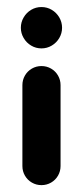

<svg xmlns="http://www.w3.org/2000/svg" viewBox="-20 -539 241 559"><path d="M160.7 -458.1Q160.7 -442.2 152.6 -428.3Q144.4 -414.4 130.7 -406.3Q117 -398.1 100.7 -398.1Q84.4 -398.1 70.7 -406.3Q57 -414.4 48.9 -428.3Q40.7 -442.2 40.7 -458.1Q40.7 -474.4 48.9 -488.3Q57 -502.2 70.7 -510.4Q84.4 -518.5 100.7 -518.5Q117 -518.5 130.7 -510.4Q144.4 -502.2 152.6 -488.3Q160.7 -474.4 160.7 -458.1ZM100.7 -346.7Q115.9 -346.7 128.7 -339.3Q141.5 -331.9 148.9 -319.1Q156.3 -306.3 156.3 -291.1V-55.6Q156.3 -40.4 148.9 -27.6Q141.5 -14.8 128.7 -7.4Q115.9 0 100.7 0Q85.6 0 72.8 -7.4Q60 -14.8 52.6 -27.6Q45.2 -40.4 45.2 -55.6V-291.1Q45.2 -306.3 52.6 -319.1Q60 -331.9 72.8 -339.3Q85.6 -346.7 100.7 -346.7Z"/></svg>

Font: 26F Galaxy Sans Black
Style: Regular
Weight: 900
Designer: C₂₉H₂₅N₃O₅
Version: Version 1.100